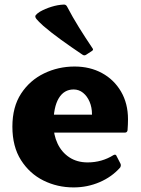

<svg xmlns="http://www.w3.org/2000/svg" viewBox="-20 -803 615 837"><path d="M301 14Q230 14 169.5 -16Q109 -46 71.5 -105Q34 -164 34 -251Q34 -337 72 -395Q110 -453 172 -483Q234 -513 305 -513Q372 -513 424.5 -484.5Q477 -456 507.5 -404Q538 -352 538 -283Q538 -272 537.5 -260.5Q537 -249 536 -235Q534 -225 525 -225H202V-303H409L381 -290Q381 -295 381 -298Q381 -301 381 -305Q381 -335 370.5 -359.5Q360 -384 342 -398.5Q324 -413 301 -413Q259 -413 236 -374.5Q213 -336 213 -262Q213 -215 231 -177Q249 -139 282.5 -117Q316 -95 362 -95Q424 -95 475 -127Q485 -132 488 -123L505 -90Q509 -82 504 -73Q468 -32 414.5 -9Q361 14 301 14ZM355 -564Q347 -559 339 -565Q290 -598 247 -629Q204 -660 169 -690Q147 -710 139 -720Q131 -730 135.5 -736.5Q140 -743 154 -752Q177 -765 204.5 -773.5Q232 -782 257 -783Q267 -784 272 -775Q296 -729 324 -684Q352 -639 383 -593Q389 -586 381 -581Z"/></svg>

Font: Hahmlet ExtraBold
Style: Regular
Weight: 800
Designer: Minjoo Ham & Mark Frömberg
Foundry: hypertype
Version: Version 1.002